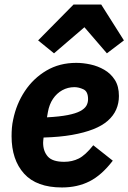

<svg xmlns="http://www.w3.org/2000/svg" viewBox="-20 -814 566 846"><path d="M253 12Q141 12 86 -49Q31 -110 31 -214Q31 -233 32.5 -251Q34 -269 38 -287Q52 -356 89.5 -412.5Q127 -469 184.5 -503Q242 -537 316 -537Q346 -537 378.5 -530Q411 -523 439.5 -506.5Q468 -490 486 -462Q504 -434 504 -391Q504 -359 492 -331.5Q480 -304 455 -282Q430 -260 390.5 -244.5Q351 -229 297 -219.5Q243 -210 172 -208Q171 -199 170.5 -194Q170 -189 170 -185Q170 -148 190.5 -124.5Q211 -101 263 -101Q298 -101 327 -115.5Q356 -130 391 -174L477 -106Q428 -42 374.5 -15Q321 12 253 12ZM308 -430Q279 -430 254.5 -416.5Q230 -403 213.5 -378.5Q197 -354 191 -320L187 -297Q243 -300 278.5 -307Q314 -314 333.5 -324.5Q353 -335 360.5 -348Q368 -361 368 -377Q368 -411 347.5 -420.5Q327 -430 308 -430ZM304 -794H426L526 -636L451 -579L352 -694L218 -579L148 -636Z"/></svg>

Font: IBM Plex Sans
Style: Italic
Weight: 400
Italic angle: -11.31°
Designer: Mike Abbink, Paul van der Laan, Pieter van Rosmalen
Foundry: Bold Monday
Version: Version 3.201